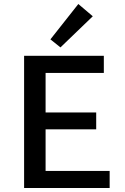

<svg xmlns="http://www.w3.org/2000/svg" viewBox="-20 -936 623 956"><path d="M442 -855 281 -700 231 -740 370 -916ZM207 -85H526V0H100V-658H497V-573H207V-376H459V-292H207Z"/></svg>

Font: EauTest Semibold
Style: Regular
Weight: 600
Designer: Christian Thalmann (Catharsis Fonts)
Version: Version 0.001;PS 000.001;hotconv 1.0.88;makeotf.lib2.5.64775